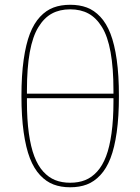

<svg xmlns="http://www.w3.org/2000/svg" viewBox="-20 -772 588 804"><path d="M343.8 0.5Q313 12.2 273.9 12.2Q234.9 12.2 204.1 0.5Q173.3 -11.2 147.7 -38.6Q122.1 -65.9 105.2 -109.4Q88.4 -152.8 79.1 -218.3Q69.8 -283.7 69.8 -370.1Q69.8 -456.5 79.1 -522Q88.4 -587.4 105.2 -630.9Q122.1 -674.3 147.7 -701.7Q173.3 -729 204.1 -740.5Q234.9 -752 273.9 -752Q313 -752 343.8 -740.5Q374.5 -729 400.1 -701.7Q425.8 -674.3 442.6 -630.9Q459.5 -587.4 468.8 -522Q478 -456.5 478 -370.1Q478 -283.7 468.8 -218.3Q459.5 -152.8 442.6 -109.4Q425.8 -65.9 400.1 -38.6Q374.5 -11.2 343.8 0.5ZM92.8 -379.9H455.1V-394Q455.1 -487.3 443.1 -553.5Q431.2 -619.6 407 -658.7Q382.8 -697.8 350.3 -715.3Q317.9 -732.9 273.9 -732.9Q230 -732.9 197.5 -715.3Q165 -697.8 140.9 -658.7Q116.7 -619.6 104.7 -553.5Q92.8 -487.3 92.8 -394ZM455.1 -346.2V-360.8H92.8V-346.2Q92.8 -271.5 100.8 -213.9Q108.9 -156.2 123.8 -117.2Q138.7 -78.1 161.1 -53.5Q183.6 -28.8 211.2 -17.8Q238.8 -6.8 273.9 -6.8Q309.1 -6.8 336.7 -17.8Q364.3 -28.8 386.7 -53.5Q409.2 -78.1 424.1 -117.2Q439 -156.2 447 -213.9Q455.1 -271.5 455.1 -346.2Z"/></svg>

Font: Anuphan Thin
Style: Regular
Weight: 250
Designer: Mike Abbink, Paul van der Laan, Pieter van Rosmalen, Mint Tantisuwanna
Foundry: Bold Monday; Cadson Demak
Version: Version 3.002;hotconv 1.0.109;makeotfexe 2.5.65596